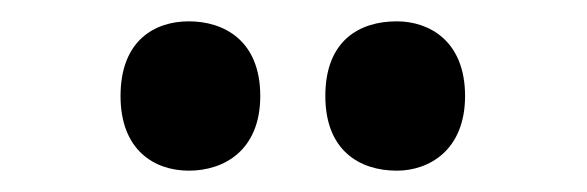

<svg xmlns="http://www.w3.org/2000/svg" viewBox="-20 -779 550 180"><path d="M352 -619C382 -619 416 -638 416 -689C416 -741 382 -759 352 -759C317 -759 285 -741 285 -689C285 -638 317 -619 352 -619ZM157 -619C190 -619 224 -638 224 -689C224 -741 190 -759 157 -759C125 -759 93 -741 93 -689C93 -638 125 -619 157 -619Z"/></svg>

Font: Noto Serif Bengali Condensed Black
Style: Regular
Weight: 900
Width: 3
Designer: Juan Bruce, Universal Thirst, Indian Type Foundry and the Monotype Design Team.
Foundry: Monotype Imaging Inc.
Version: Version 2.003